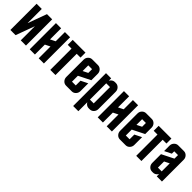

<svg xmlns="http://www.w3.org/2000/svg" viewBox="208 -1644 2874 2874"><g transform="rotate(45 1644.5 -207.5)"><path d="M149.9 -254.9 259.8 -555.2H370.1V0H259.8V-299.8L149.9 0H40V-555.2H149.9Z M639.6 -250 559.6 -210V0H449.7V-555.2H559.6V-319.8L639.6 -359.9V-555.2H749.5V0H639.6Z M884.8 0V-450.2H804.7V-555.2H1074.7V-450.2H994.6V0Z M1129.4 -460Q1129.4 -501 1155.8 -527.8Q1182.1 -555.2 1219.2 -555.2H1339.4Q1376.5 -555.2 1402.8 -527.3Q1429.2 -499.5 1429.2 -460V-325.2L1239.3 -230V-105H1319.3V-205.1L1429.2 -259.8V-95.2Q1429.2 -55.7 1402.8 -27.8Q1376.5 0 1339.4 0H1219.2Q1181.6 0 1155.8 -27.3Q1129.4 -55.2 1129.4 -95.2ZM1319.3 -370.1V-450.2H1239.3V-330.1Z M1619.1 -105H1699.2V-450.2H1619.1ZM1619.1 -504.4Q1625 -516.6 1635.7 -527.3Q1662.1 -555.2 1699.2 -555.2H1719.2Q1755.9 -555.2 1782.7 -526.9Q1809.1 -499 1809.1 -460V-95.2Q1809.1 -55.2 1782.7 -27.3Q1756.8 0 1719.2 0H1699.2Q1661.6 0 1635.7 -27.3Q1625 -38.1 1619.1 -50.8V140.1H1509.3V-555.2H1619.1Z M2079.1 -250 1999 -210V0H1889.2V-555.2H1999V-319.8L2079.1 -359.9V-555.2H2189V0H2079.1Z M2269 -460Q2269 -501 2295.4 -527.8Q2321.8 -555.2 2358.9 -555.2H2479Q2516.1 -555.2 2542.5 -527.3Q2568.8 -499.5 2568.8 -460V-325.2L2378.9 -230V-105H2459V-205.1L2568.8 -259.8V-95.2Q2568.8 -55.7 2542.5 -27.8Q2516.1 0 2479 0H2358.9Q2321.3 0 2295.4 -27.3Q2269 -55.2 2269 -95.2ZM2459 -370.1V-450.2H2378.9V-330.1Z M2704.1 0V-450.2H2624V-555.2H2894V-450.2H2814V0Z M3038.6 0Q3001 0 2975.1 -27.3Q2948.7 -55.2 2948.7 -95.2V-279.8L3138.7 -375V-450.2H3058.6V-399.9L2948.7 -345.2V-460Q2948.7 -499 2975.1 -526.9Q3002 -555.2 3038.6 -555.2H3158.7Q3195.8 -555.2 3222.2 -527.3Q3248.5 -499.5 3248.5 -460V0H3138.7V-50.8Q3132.8 -38.1 3122.1 -27.3Q3096.2 0 3058.6 0ZM3058.6 -234.9V-105H3138.7V-274.9Z"/></g></svg>

Font: Horta
Style: Regular
Weight: 600
Width: 3
Version: Version 0.11